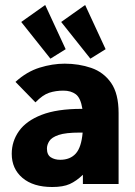

<svg xmlns="http://www.w3.org/2000/svg" viewBox="-20 -737 540 769"><path d="M189 12Q113 12 70 -24.5Q27 -61 27 -121Q27 -171 56 -212Q85 -253 146.5 -277Q208 -301 307 -301H310Q303 -345 283.5 -359.5Q264 -374 234 -374Q203 -374 177 -365.5Q151 -357 122 -327L42 -409Q87 -450 138.5 -466Q190 -482 239 -482Q296 -482 345.5 -465Q395 -448 425 -405Q455 -362 455 -284V0H312V-37Q286 -12 259.5 0Q233 12 189 12ZM168 -142Q168 -117 183.5 -107Q199 -97 221 -97Q261 -97 283.5 -122Q306 -147 311 -206Q304 -206 300 -206Q243 -206 215 -196.5Q187 -187 177.5 -172Q168 -157 168 -142ZM182 -502 65 -649 161 -717 243 -540ZM342 -502 225 -649 321 -717 403 -540Z"/></svg>

Font: Inconsolata Black
Style: Regular
Weight: 900
Monospace: yes
Designer: Raph Levien, Cyreal, Brenton Simpson
Foundry: Raph Levien, Cyreal, Google
Version: Version 3.001; ttfautohint (v1.8.2.53-6de2)